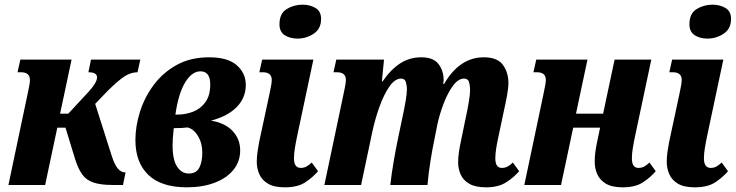

<svg xmlns="http://www.w3.org/2000/svg" viewBox="-20 -791 3146 821"><path d="M16 0 98 -389Q102 -408 105 -423.5Q108 -439 108 -449Q108 -482 70 -482H55L67 -536H286L237 -305H272L362 -402Q395 -439 395 -460Q395 -482 358 -482L369 -536H580L568 -482Q541 -482 515 -466Q489 -450 443 -405L387 -347L456 -130Q470 -85 484.5 -69.5Q499 -54 513 -54H517L506 0H463Q410 0 379.5 -10.5Q349 -21 332 -44.5Q315 -68 302 -108L260 -245H225L173 0Z M779 10Q670 10 614.5 -43Q559 -96 559 -192Q559 -251 578.5 -313Q598 -375 637.5 -428Q677 -481 736 -513.5Q795 -546 874 -546Q954 -546 992.5 -512Q1031 -478 1031 -428Q1031 -373 992.5 -333.5Q954 -294 882 -275Q941 -266 974 -231.5Q1007 -197 1007 -148Q1007 -100 978 -64.5Q949 -29 897.5 -9.5Q846 10 779 10ZM837 -486Q801 -486 772 -439Q743 -392 730 -301H739Q774 -301 806 -313.5Q838 -326 858.5 -354.5Q879 -383 879 -430Q879 -486 837 -486ZM787 -49Q819 -49 832 -73.5Q845 -98 845 -139Q845 -179 826.5 -209.5Q808 -240 782 -246Q760 -243 723 -243Q720 -218 719 -200.5Q718 -183 718 -169Q718 -107 737.5 -78Q757 -49 787 -49Z M1252 -626Q1220 -626 1197.5 -640.5Q1175 -655 1175 -687Q1175 -733 1205.5 -752Q1236 -771 1274 -771Q1305 -771 1329 -757Q1353 -743 1353 -710Q1353 -668 1321.5 -647Q1290 -626 1252 -626ZM1198 10Q1152 10 1126 -5.5Q1100 -21 1089 -46Q1078 -71 1078 -99Q1078 -119 1081 -140.5Q1084 -162 1088 -183L1132 -388Q1136 -407 1139 -423Q1142 -439 1142 -449Q1142 -482 1104 -482H1089L1101 -536H1320L1251 -211Q1245 -183 1241 -158Q1237 -133 1237 -114Q1237 -73 1266 -73Q1279 -73 1289.5 -78.5Q1300 -84 1313 -96L1340 -59Q1318 -33 1285.5 -11.5Q1253 10 1198 10Z M2059 10Q2013 10 1987 -5Q1961 -20 1950 -44.5Q1939 -69 1939 -96Q1939 -116 1942 -138Q1945 -160 1950 -183L1972 -290Q1978 -316 1984 -351Q1990 -386 1990 -409Q1990 -426 1985.5 -440.5Q1981 -455 1964 -455Q1940 -455 1917.5 -425Q1895 -395 1877.5 -349.5Q1860 -304 1850 -258L1839 -202Q1829 -155 1820.5 -101.5Q1812 -48 1808 0H1649Q1654 -46 1663.5 -101.5Q1673 -157 1683 -204L1701 -290Q1709 -326 1714.5 -359Q1720 -392 1720 -409Q1720 -425 1715.5 -440Q1711 -455 1695 -455Q1669 -455 1645.5 -421.5Q1622 -388 1603 -335.5Q1584 -283 1572 -227L1524 0H1367L1449 -389Q1459 -433 1459 -449Q1459 -482 1421 -482H1406L1418 -536H1622L1613 -443H1616Q1650 -493 1690.5 -519.5Q1731 -546 1781 -546Q1832 -546 1854 -518.5Q1876 -491 1877 -451Q1877 -447 1876.5 -442Q1876 -437 1875 -432H1879Q1945 -546 2049 -546Q2107 -546 2130.5 -513.5Q2154 -481 2154 -437Q2154 -415 2148 -382Q2142 -349 2134 -314L2111 -205Q2105 -178 2101.5 -155Q2098 -132 2098 -114Q2098 -73 2126 -73Q2139 -73 2150 -78.5Q2161 -84 2173 -96L2200 -59Q2178 -33 2144.5 -11.5Q2111 10 2059 10Z M2643 10Q2597 10 2571 -5.5Q2545 -21 2534 -46Q2523 -71 2523 -99Q2523 -137 2533 -183L2546 -245H2431L2379 0H2222L2304 -389Q2308 -409 2311 -424.5Q2314 -440 2314 -449Q2314 -482 2276 -482H2261L2273 -536H2492L2443 -305H2559L2608 -536H2765L2696 -211Q2690 -183 2686 -158.5Q2682 -134 2682 -114Q2682 -73 2710 -73Q2723 -73 2734 -78.5Q2745 -84 2757 -96L2784 -59Q2762 -33 2729.5 -11.5Q2697 10 2643 10Z M3005 -626Q2973 -626 2950.5 -640.5Q2928 -655 2928 -687Q2928 -733 2958.5 -752Q2989 -771 3027 -771Q3058 -771 3082 -757Q3106 -743 3106 -710Q3106 -668 3074.5 -647Q3043 -626 3005 -626ZM2951 10Q2905 10 2879 -5.5Q2853 -21 2842 -46Q2831 -71 2831 -99Q2831 -119 2834 -140.5Q2837 -162 2841 -183L2885 -388Q2889 -407 2892 -423Q2895 -439 2895 -449Q2895 -482 2857 -482H2842L2854 -536H3073L3004 -211Q2998 -183 2994 -158Q2990 -133 2990 -114Q2990 -73 3019 -73Q3032 -73 3042.5 -78.5Q3053 -84 3066 -96L3093 -59Q3071 -33 3038.5 -11.5Q3006 10 2951 10Z"/></svg>

Font: Noto Serif Condensed ExtraBold
Style: Italic
Weight: 800
Width: 3
Italic angle: -12°
Designer: Monotype Design Team
Foundry: Monotype Imaging Inc.
Version: Version 2.014; ttfautohint (v1.8.4.7-5d5b)